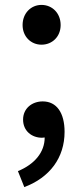

<svg xmlns="http://www.w3.org/2000/svg" viewBox="-20 -562 338 782"><path d="M149 -380C193 -380 227 -413 227 -460C227 -508 193 -542 149 -542C106 -542 72 -508 72 -460C72 -413 106 -380 149 -380ZM79 200C183 161 243 80 243 -25C243 -102 211 -149 154 -149C110 -149 74 -120 74 -75C74 -28 110 -1 151 -1L162 -2C162 58 121 107 53 135Z"/></svg>

Font: Noto Sans TC Medium
Style: Regular
Weight: 500
Designer: Ryoko NISHIZUKA 西塚涼子 (kana, bopomofo & ideographs); Paul D. Hunt (Latin, Greek & Cyrillic); Sandoll Communications 산돌커뮤니
Foundry: Adobe
Version: Version 2.004;hotconv 1.0.118;makeotfexe 2.5.65603